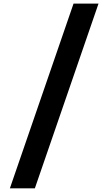

<svg xmlns="http://www.w3.org/2000/svg" viewBox="-20 -849 581 1050"><path d="M170.6 181H34L382.2 -829.4H518.8Z"/></svg>

Font: Be Vietnam Pro Variable Thin
Style: Regular
Weight: 100
Designer: Lam Bao, Tony Le, Vietanh Nguyen
Foundry: Yellow Type Foundry
Version: Version 1.002